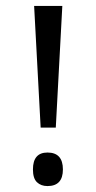

<svg xmlns="http://www.w3.org/2000/svg" viewBox="-20 -627 324 647"><path d="M117 -197 95 -607H190L168 -197ZM140 0Q118 0 104.5 -13Q91 -26 91 -56Q91 -113 140 -113Q192 -113 192 -56Q192 0 140 0Z"/></svg>

Font: Noto Sans Syriac
Style: Regular
Weight: 400
Designer: Patrick Giasson and the Monotype Design Team
Foundry: Monotype Imaging Inc.
Version: Version 2.000; ttfautohint (v1.8.3) -l 8 -r 50 -G 200 -x 14 